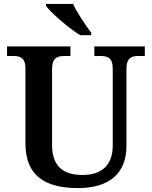

<svg xmlns="http://www.w3.org/2000/svg" viewBox="-20 -951 776 981"><path d="M390 -771H446V-784C417 -822 374 -886 353 -931H215V-921C240 -886 331 -807 390 -771ZM378 10C546 10 626 -72 626 -205V-598C626 -657 654 -665 688 -665H720V-714H462V-665H493C527 -665 556 -657 556 -602V-207C556 -109 501 -57 402 -57C309 -57 246 -96 246 -210V-598C246 -657 275 -665 309 -665H340V-714H16V-665H47C81 -665 110 -657 110 -602V-217C110 -54 210 10 378 10Z"/></svg>

Font: Noto Serif SemiBold
Style: Regular
Weight: 600
Designer: Monotype Design Team
Foundry: Monotype Imaging Inc.
Version: Version 2.013